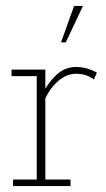

<svg xmlns="http://www.w3.org/2000/svg" viewBox="-20 -628 357 648"><path d="M24 0V-22H104V-371H19V-393H133V-310H123Q142 -349 170.5 -375.5Q199 -402 237 -402Q272 -402 307 -383L297 -360Q281 -371 267 -375Q253 -379 237 -379Q205 -379 177 -355Q149 -331 133 -296V-22H218V0ZM186 -485 230 -608H260L202 -485Z"/></svg>

Font: Rokkitt Thin
Style: Regular
Weight: 250
Version: Version 3.103